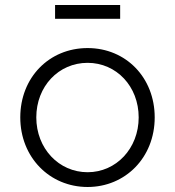

<svg xmlns="http://www.w3.org/2000/svg" viewBox="-20 -735 699 767"><path d="M330 12C480 12 598 -105 598 -266C598 -425 483 -543 330 -543C176 -543 61 -425 61 -266C61 -107 178 12 330 12ZM125 -266C125 -390 214 -484 330 -484C445 -484 534 -390 534 -266C534 -142 444 -47 330 -47C215 -47 125 -142 125 -266ZM200 -660H460V-715H200Z"/></svg>

Font: Mluvka Light
Style: Regular
Weight: 300
Designer: Modified by Jiří Krblich, Original typeface by Gumpita Rahayu
Foundry: Gumpita Rahayu & Jiří Krblich
Version: Version 2.000;Glyphs 3.1.1 (3134)